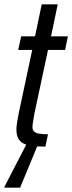

<svg xmlns="http://www.w3.org/2000/svg" viewBox="-31 -678 334 888"><path d="M179 0Q144 0 119 -3Q94 -6 77.5 -14.5Q61 -23 53 -38.5Q45 -54 45 -79Q45 -89 46.5 -100.5Q48 -112 50.5 -127Q53 -142 57 -161L118 -447H53L67 -510H131L162 -658H236L205 -510H283L270 -447H191L128 -152Q126 -139 124 -127.5Q122 -116 120.5 -106.5Q119 -97 119 -91Q119 -78 126 -70.5Q133 -63 148.5 -60Q164 -57 191 -57ZM-11 190 -10 185 95 -18H148L146 -13L62 190Z"/></svg>

Font: Saira Condensed
Style: Italic
Weight: 400
Width: 3
Italic angle: -12°
Designer: Hector Gatti with collaboration of the Omnibus-Type team
Foundry: Omnibus-Type
Version: Version 1.100